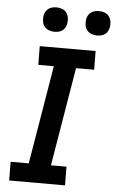

<svg xmlns="http://www.w3.org/2000/svg" viewBox="-62 -993 622 1034"><g transform="rotate(5 249.0 -475.5)"><path d="M28 0 27 -101H125L214 -634H130L129 -735H431L432 -634H334L245 -101H329L330 0ZM431 -819Q415 -819 400.5 -824.5Q386 -830 376.5 -842Q367 -854 365 -869.5Q363 -885 365 -901Q367 -912 373 -922.5Q379 -933 388.5 -939.5Q398 -946 409 -948.5Q420 -951 431 -951Q447 -951 461.5 -945.5Q476 -940 485 -928Q494 -916 496.5 -900.5Q499 -885 496 -869Q494 -858 488.5 -847.5Q483 -837 473.5 -830.5Q464 -824 453 -821.5Q442 -819 431 -819ZM201 -819Q185 -819 170.5 -824.5Q156 -830 146.5 -842Q137 -854 135 -869.5Q133 -885 135 -901Q137 -912 143 -922.5Q149 -933 158.5 -939.5Q168 -946 179 -948.5Q190 -951 201 -951Q217 -951 231.5 -945.5Q246 -940 255 -928Q264 -916 266.5 -900.5Q269 -885 266 -869Q264 -858 258.5 -847.5Q253 -837 243.5 -830.5Q234 -824 223 -821.5Q212 -819 201 -819Z"/></g></svg>

Font: Iosevka Etoile
Style: Bold Italic
Weight: 700
Italic angle: -9°
Designer: Belleve Invis
Foundry: Belleve Invis
Version: Version 28.1.0; ttfautohint (v1.8.4)